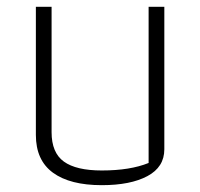

<svg xmlns="http://www.w3.org/2000/svg" viewBox="-20 -532 585 562"><path d="M85 -137V-512H131V-145Q131 -85 167 -59Q203 -33 278 -33Q361 -33 415 -55V-512H461V-95Q461 -43 411.5 -16.5Q362 10 278 10Q185 10 135 -26.5Q85 -63 85 -137Z"/></svg>

Font: Athiti Light
Style: Regular
Weight: 300
Designer: CadsonDemak Team
Foundry: CadsonDemak
Version: Version 1.032